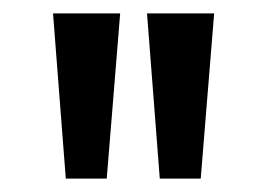

<svg xmlns="http://www.w3.org/2000/svg" viewBox="-20 -721 397 286"><path d="M139 -455H78L59 -701H159ZM279 -455H218L199 -701H299Z"/></svg>

Font: Bruno Ace SC
Style: Regular
Weight: 400
Version: Version 1.100; ttfautohint (v1.8.4.7-5d5b);gftools[0.9.27]